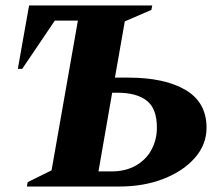

<svg xmlns="http://www.w3.org/2000/svg" viewBox="-20 -680 793 700"><path d="M535 -660 532 -644 435 -602 399 -397H448Q580 -397 656.5 -352Q733 -307 733 -214Q733 -153 690.5 -104.5Q648 -56 576 -28Q504 0 416 0H78L81 -16L168 -59L264 -605H180L61 -429H45L86 -660ZM339 -55H385Q438 -55 475.5 -76.5Q513 -98 532.5 -134.5Q552 -171 552 -215Q552 -284 515 -313Q478 -342 408 -342H389Z"/></svg>

Font: Spectral ExtraBold
Style: Italic
Weight: 800
Italic angle: -10°
Designer: Jean-Baptiste Levee
Foundry: Production Type
Version: Version 2.001